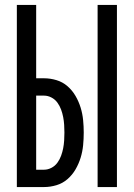

<svg xmlns="http://www.w3.org/2000/svg" viewBox="-20 -755 540 775"><path d="M374 0V-735H452V0ZM48 0V-735H126V-439H158Q183 -439 208 -431.5Q233 -424 252.5 -407Q272 -390 285 -367.5Q298 -345 305.5 -320.5Q313 -296 315.5 -270.5Q318 -245 318 -220Q318 -194 315.5 -168.5Q313 -143 305.5 -118.5Q298 -94 285 -71.5Q272 -49 252.5 -32Q233 -15 208 -7.5Q183 0 158 0ZM126 -70H158Q173 -70 187.5 -77.5Q202 -85 211.5 -98Q221 -111 226.5 -126Q232 -141 235 -156.5Q238 -172 239 -188Q240 -204 240 -220Q240 -235 239 -251Q238 -267 235 -282.5Q232 -298 226.5 -313Q221 -328 211.5 -341Q202 -354 187.5 -361.5Q173 -369 158 -369H126Z"/></svg>

Font: Iosevka Term SS14
Style: Regular
Weight: 400
Monospace: yes
Designer: Belleve Invis
Foundry: Belleve Invis
Version: Version 24.1.1; ttfautohint (v1.8.4)